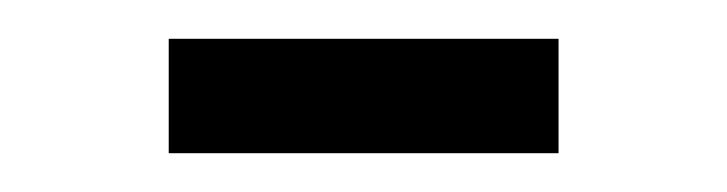

<svg xmlns="http://www.w3.org/2000/svg" viewBox="-20 -738 375 99"><path d="M67 -659V-718H268V-659Z"/></svg>

Font: Georama Condensed
Style: Regular
Weight: 400
Width: 3
Designer: Jean-Baptiste Levee
Foundry: Production Type
Version: Version 1.000